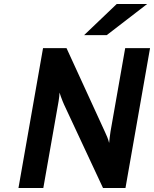

<svg xmlns="http://www.w3.org/2000/svg" viewBox="-20 -941 771 961"><path d="M72.4 0 195.4 -700H313L505 -281.4Q509.9 -271.6 516.6 -255.2Q523.3 -238.9 526.2 -225.4Q527.4 -239.2 529.4 -255.2Q531.4 -271.1 533.2 -282.8L606.6 -700H731L608 0H495.6L300.8 -417.2Q297.8 -423.6 293.4 -434.6Q289 -445.6 284.8 -457.2Q280.6 -468.8 278 -477.6Q277.8 -470 276.6 -458.3Q275.3 -446.6 273.4 -435Q271.5 -423.4 270 -415.6L196.8 0ZM400.8 -765 564.2 -921H716.6L514 -765Z"/></svg>

Font: Overpass
Style: Italic
Weight: 400
Italic angle: -10°
Designer: Delve Withrington, Dave Bailey, Thomas Jockin
Foundry: Delve Fonts LLC
Version: Version 4.000